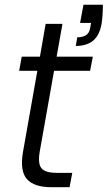

<svg xmlns="http://www.w3.org/2000/svg" viewBox="-20 -783 450 803"><path d="M329.1 -763.2H410.2Q410.2 -717.3 404.8 -683.1Q396 -634.3 368.9 -612.5Q341.8 -590.8 296.9 -590.8L303.2 -627Q351.1 -627 356.9 -665L360.8 -687H314.9ZM76.2 -147.9 136.2 -486.8H60.1L70.8 -545.9H147L170.9 -683.1H241.2L216.8 -545.9H368.2L356.9 -486.8H206.1L146 -147.9Q137.7 -98.1 153.6 -79.1Q169.4 -60.1 217.8 -60.1H282.2L271 0H195.8Q122.1 0 92.3 -34.2Q62.5 -68.4 76.2 -147.9Z"/></svg>

Font: SVN-Poppins Light
Style: Italic
Weight: 300
Italic angle: -10°
Designer: Ninad Kale (Devanagari), Jonny Pinhorn (Latin)
Foundry: Indian Type Foundry
Version: Version 3.002 2017